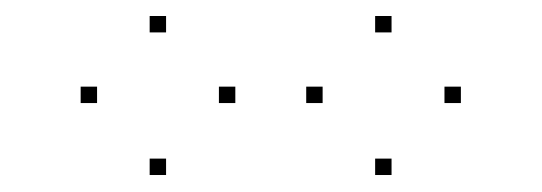

<svg xmlns="http://www.w3.org/2000/svg" viewBox="-20 -824 660 234"><path d="M266.8 -698.4V-718.4H246.8V-698.4ZM182.4 -784.5V-804.5H162.4V-784.5ZM98.3 -698.4V-718.4H78.3V-698.4ZM182.4 -610.7V-630.7H162.4V-610.7ZM541.7 -698.4V-718.4H521.7V-698.4ZM457.2 -784.5V-804.5H437.2V-784.5ZM373.2 -698.4V-718.4H353.2V-698.4ZM457.2 -610.7V-630.7H437.2V-610.7Z"/></svg>

Font: Monaspace Argon Dots Var
Style: Regular
Weight: 400
Designer: Riley Cran and the Lettermatic Team
Version: Version 1.100 (Monaspace Argon Dots)